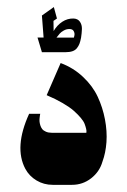

<svg xmlns="http://www.w3.org/2000/svg" viewBox="-20 -516 354 536"><path d="M186.3 -411H137.7Q143.3 -418.3 147 -422.5Q150.7 -426.7 158 -430.8Q165.3 -435 173.7 -435Q182.7 -435 185.8 -429Q189 -423 187.7 -417ZM97 -370.3H163Q174.3 -370.3 182.2 -373Q190 -375.7 194.7 -381.5Q199.3 -387.3 201.8 -393.8Q204.3 -400.3 206.3 -410.7Q208.3 -423.3 208.7 -435.2Q209 -447 203 -455.5Q197 -464 185 -464.3Q168.3 -464.7 153.8 -455.2Q139.3 -445.7 129.7 -429.3L129.3 -457.7L139 -464.3L130.3 -496.3L97 -472.7L101.7 -411.3H84.7ZM127 0H181Q211 0 234.5 -18.3Q258 -36.7 266 -64.7Q275 -89 277.2 -119.3Q279.3 -149.7 273 -182.8Q266.7 -216 252.7 -246Q238.7 -276 211.8 -301.3Q185 -326.7 149.3 -340L110.3 -250.3Q135.3 -239.7 155 -228.2Q174.7 -216.7 186 -206.7Q197.3 -196.7 205.3 -187.2Q213.3 -177.7 216.2 -170.2Q219 -162.7 220.3 -157Q221.7 -151.3 221.3 -148.3L221 -145.3H125Q115.3 -145.3 108.3 -148.3Q101.3 -151.3 97.8 -155.8Q94.3 -160.3 92.5 -166.3Q90.7 -172.3 90.3 -177.3Q90 -182.3 90.7 -187.8Q91.3 -193.3 91.7 -195.3Q92 -197.3 92.3 -198.3H61.3Q18.7 -105 50.7 -44.7Q61.7 -24.3 82 -12.2Q102.3 0 127 0Z"/></svg>

Font: Jomhuria
Style: Regular
Weight: 400
Designer: Arabic design by Kourosh Beigpour, Latin design by Eben Sorkin, engineering by Lasse Fister and Khaled Hosney
Version: Version 1.0000